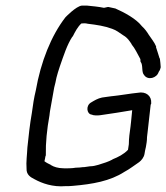

<svg xmlns="http://www.w3.org/2000/svg" viewBox="-20 -658 595 687"><path d="M100 -295C98 -281 96 -267 94 -254C87 -215 82 -169 78 -130C77 -105 73 -79 75 -55C74 -33 89 -24 103 -17C130 -2 169 12 215 8C224 8 233 8 241 7C311 1 374 -10 425 -43C444 -53 460 -66 478 -78C486 -84 495 -95 497 -107C498 -115 500 -123 502 -132C504 -144 506 -153 506 -167C507 -173 507 -179 508 -184C509 -193 519 -282 519 -282C519 -284 520 -285 521 -287V-289C523 -314 503 -332 473 -326C451 -324 404 -316 382 -314H381C369 -312 356 -311 345 -309C330 -306 317 -298 307 -292C286 -281 290 -251 307 -248H308C310 -248 310 -247 313 -246H314C325 -244 335 -245 347 -247C377 -251 419 -258 449 -263H450C451 -263 451 -264 453 -264C452 -250 450 -236 449 -223L447 -205C444 -184 441 -163 441 -142L438 -122C423 -106 403 -96 383 -88L382 -87C374 -83 368 -80 359 -77C342 -72 322 -63 302 -63L281 -60H277C269 -59 261 -58 252 -58H251C244 -57 238 -56 231 -56C222 -56 214 -55 206 -56H205C189 -56 172 -61 163 -67H162V-68C154 -72 147 -75 139 -81L141 -90C142 -94 142 -99 144 -102V-104C143 -146 148 -196 157 -245C158 -251 158 -257 159 -261L174 -345C177 -357 180 -368 182 -380C185 -392 189 -405 194 -420C208 -460 220 -498 239 -527H240C249 -545 258 -562 271 -574C279 -575 286 -575 294 -573C327 -569 354 -565 381 -555C398 -549 405 -542 422 -531C436 -523 443 -512 451 -500V-499C463 -485 472 -465 482 -447C483 -445 482 -439 483 -437C493 -425 485 -400 496 -389C509 -370 541 -378 548 -401C552 -406 554 -412 555 -417V-418C554 -427 554 -438 552 -449H551C547 -461 543 -476 538 -490L539 -491C532 -508 521 -520 512 -534C506 -544 498 -555 488 -564C467 -591 426 -613 392 -628H391C383 -630 376 -631 368 -633H366C361 -632 357 -631 352 -630C333 -634 311 -636 291 -638H273C252 -636 214 -596 214 -596C163 -530 126 -437 108 -334C105 -321 102 -308 100 -295Z"/></svg>

Font: Scribbler
Style: BdIta
Weight: 700
Designer: Mew Too
Foundry: Cannot Into Space Fonts
Version: Version 1.001